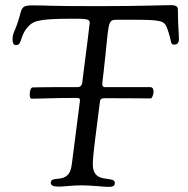

<svg xmlns="http://www.w3.org/2000/svg" viewBox="-20 -727 732 749"><path d="M29 -573C29 -562 32 -551 42 -551C67 -551 56 -584 87 -620C108 -643 120 -654 259 -654C314 -654 330 -654 330 -638C330 -633 317 -531 302 -415C301 -403 301 -387 281 -387H189C140 -387 128 -386 108 -386C102 -386 96 -378 96 -355C96 -348 100 -342 102 -342C141 -342 189 -345 276 -345C289 -345 292 -343 292 -335C292 -333 291 -330 261 -93C259 -78 257 -63 250 -52C226 -15 178 -42 178 -13C178 -2 193 1 210 1C228 1 264 -4 296 -4C340 -4 383 2 403 2C419 2 428 -1 428 -13C428 -45 342 -5 342 -86C342 -119 354 -207 369 -324C370 -338 372 -344 390 -344C466 -344 553 -343 568 -343C573 -343 579 -358 579 -370C579 -379 576 -387 566 -387H390C381 -387 379 -393 379 -401C379 -405 380 -409 384 -445C407 -643 396 -650 438 -650H483C607 -650 621 -648 632 -617C652 -562 643 -553 659 -553C668 -553 678 -555 678 -576C678 -595 674 -629 674 -687C674 -696 674 -707 646 -707C612 -707 535 -703 365 -703C144 -703 177 -706 107 -706C77 -706 67 -702 61 -680C41 -602 29 -604 29 -573Z"/></svg>

Font: OFL Sorts Mill Goudy
Style: Italic
Weight: 500
Italic angle: -6°
Version: Version 003.000